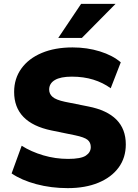

<svg xmlns="http://www.w3.org/2000/svg" viewBox="-20 -961 711 992"><path d="M330 11Q244 11 167.5 -9.5Q91 -30 40 -65L92 -208Q141 -177 203.5 -158.5Q266 -140 332 -140Q398 -140 423.5 -157Q449 -174 449 -201Q449 -225 432.5 -238.5Q416 -252 368 -262L246 -287Q53 -327 53 -486Q53 -555 90.5 -607Q128 -659 196 -687.5Q264 -716 355 -716Q430 -716 496 -695.5Q562 -675 604 -639L552 -505Q512 -534 462 -549.5Q412 -565 351 -565Q293 -565 263.5 -547.5Q234 -530 234 -498Q234 -476 251.5 -460.5Q269 -445 316 -435L436 -411Q630 -373 630 -215Q630 -146 593 -95.5Q556 -45 488.5 -17Q421 11 330 11ZM281 -765 399 -941H577L403 -765Z"/></svg>

Font: Mulish Black
Style: Regular
Weight: 900
Designer: Vernon Adams
Foundry: Vernon Adams
Version: Version 3.603; ttfautohint (v1.8.3)